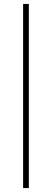

<svg xmlns="http://www.w3.org/2000/svg" viewBox="-20 -720 270 972"><path d="M126 232V-700H97V232Z"/></svg>

Font: Josefin Slab Thin Light
Style: Regular
Weight: 300
Version: Version 2.000